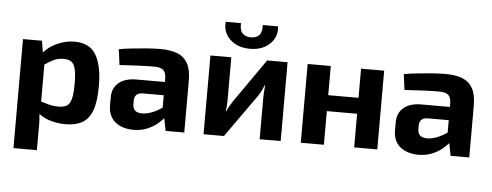

<svg xmlns="http://www.w3.org/2000/svg" viewBox="-55 -861 3075 1200"><g transform="rotate(5 1482.0 -261.0)"><path d="M387 -506Q481 -506 521 -438Q561 -370 561 -243Q561 -144 540 -88.5Q519 -33 477.5 -10Q436 13 374 13Q322 13 273.5 -2Q225 -17 189 -52L198 -118Q232 -108 259 -100.5Q286 -93 321 -93Q353 -93 372 -104Q391 -115 400 -147.5Q409 -180 409 -242Q409 -303 401 -336Q393 -369 375 -381Q357 -393 328 -393Q295 -393 268 -381Q241 -369 207 -345L188 -413Q208 -440 239.5 -461Q271 -482 309 -494Q347 -506 387 -506ZM182 -494 197 -404 210 -389V-68L205 -56Q208 -26 209.5 6Q211 38 210 70V190H63V-494Z M925 -507Q988 -507 1030.5 -490.5Q1073 -474 1095.5 -434.5Q1118 -395 1118 -327V0H1001L980 -107L970 -122V-327Q969 -363 953 -378.5Q937 -394 891 -394Q852 -394 795 -391.5Q738 -389 678 -385L665 -483Q701 -490 747.5 -495Q794 -500 841 -503.5Q888 -507 925 -507ZM1057 -304 1056 -221H837Q810 -220 798 -207Q786 -194 786 -172V-148Q786 -123 800.5 -109.5Q815 -96 845 -96Q871 -96 901.5 -107Q932 -118 962 -138Q992 -158 1016 -185V-121Q1007 -106 989.5 -83.5Q972 -61 945 -39.5Q918 -18 881.5 -3.5Q845 11 799 11Q755 11 718.5 -4.5Q682 -20 661.5 -51Q641 -82 641 -128V-179Q641 -238 681 -271Q721 -304 791 -304Z M1723 -494V0L1591 1V-259Q1591 -278 1592.5 -297Q1594 -316 1596 -338H1593Q1586 -320 1575.5 -299.5Q1565 -279 1555 -265L1367 0H1239V-494H1370V-228Q1370 -210 1369 -192.5Q1368 -175 1365 -155H1368Q1376 -174 1385.5 -190.5Q1395 -207 1405 -222L1595 -494ZM1548 -712H1644Q1650 -671 1631.5 -636Q1613 -601 1574.5 -579Q1536 -557 1481 -557Q1426 -557 1387 -579Q1348 -601 1329.5 -636Q1311 -671 1316 -712H1412Q1409 -668 1427.5 -648.5Q1446 -629 1481 -629Q1515 -629 1533 -648.5Q1551 -668 1548 -712Z M1994 -494V0H1849V-494ZM2193 -311V-211H1988V-311ZM2329 -494V0H2184V-494Z M2713 -507Q2776 -507 2818.5 -490.5Q2861 -474 2883.5 -434.5Q2906 -395 2906 -327V0H2789L2768 -107L2758 -122V-327Q2757 -363 2741 -378.5Q2725 -394 2679 -394Q2640 -394 2583 -391.5Q2526 -389 2466 -385L2453 -483Q2489 -490 2535.5 -495Q2582 -500 2629 -503.5Q2676 -507 2713 -507ZM2845 -304 2844 -221H2625Q2598 -220 2586 -207Q2574 -194 2574 -172V-148Q2574 -123 2588.5 -109.5Q2603 -96 2633 -96Q2659 -96 2689.5 -107Q2720 -118 2750 -138Q2780 -158 2804 -185V-121Q2795 -106 2777.5 -83.5Q2760 -61 2733 -39.5Q2706 -18 2669.5 -3.5Q2633 11 2587 11Q2543 11 2506.5 -4.5Q2470 -20 2449.5 -51Q2429 -82 2429 -128V-179Q2429 -238 2469 -271Q2509 -304 2579 -304Z"/></g></svg>

Font: Exo 2
Style: Bold
Weight: 700
Designer: Natanael Gama
Foundry: Natanael Gama
Version: Version 2.010